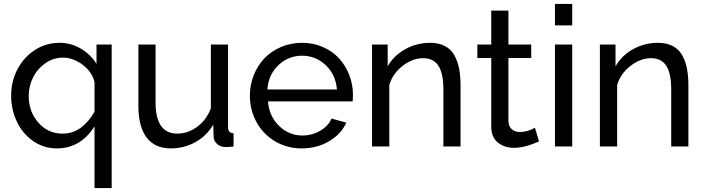

<svg xmlns="http://www.w3.org/2000/svg" viewBox="-20 -750 3610 983"><path d="M37.1 -261.2Q37.1 -334 69.6 -395.8Q102.1 -457.5 158.9 -494.1Q215.8 -530.8 284.2 -530.8Q343.3 -530.8 393.6 -501.2Q443.8 -471.7 474.1 -422.9V-522H551.8V212.9H463.9V-103Q392.6 9.8 271 9.8Q203.6 9.8 149.4 -28.1Q95.2 -65.9 66.2 -127.4Q37.1 -189 37.1 -261.2ZM463.9 -178.2V-328.1Q458 -361.3 432.6 -390.9Q407.2 -420.4 372.3 -437.7Q337.4 -455.1 303.2 -455.1Q253.4 -455.1 212.4 -426.5Q171.4 -397.9 149.2 -353.3Q127 -308.6 127 -258.8Q127 -178.7 176.3 -122.3Q225.6 -65.9 300.8 -65.9Q353.5 -65.9 394.8 -96.9Q436 -127.9 463.9 -178.2Z M688.5 -209V-522H776.4V-226.1Q776.4 -65.9 887.7 -65.9Q942.4 -65.9 989.5 -100.8Q1036.6 -135.7 1059.6 -194.8V-522H1147.5V-100.1Q1147.5 -83.5 1154.1 -76.2Q1160.6 -68.8 1175.8 -67.9V0Q1155.8 2.9 1135.7 2.9Q1109.9 2.9 1092 -12.5Q1074.2 -27.8 1073.7 -50.8L1071.8 -111.8Q1037.6 -53.7 980 -22Q922.4 9.8 854.5 9.8Q772.9 9.8 730.7 -45.7Q688.5 -101.1 688.5 -209Z M1524.9 9.8Q1448.2 9.8 1387 -27.3Q1325.7 -64.5 1292.5 -126.2Q1259.3 -188 1259.3 -261.2Q1259.3 -315.9 1279.1 -365.2Q1298.8 -414.6 1333.5 -451.2Q1368.2 -487.8 1418.5 -509.3Q1468.8 -530.8 1526.4 -530.8Q1584 -530.8 1633.5 -509Q1683.1 -487.3 1716.3 -450.7Q1749.5 -414.1 1768.3 -365.7Q1787.1 -317.4 1787.1 -265.1Q1787.1 -242.7 1785.2 -231H1352.1Q1357.9 -154.8 1408.7 -105.5Q1459.5 -56.2 1528.3 -56.2Q1576.7 -56.2 1618.9 -80.3Q1661.1 -104.5 1677.2 -143.1L1752.9 -122.1Q1727.1 -63.5 1664.8 -26.9Q1602.5 9.8 1524.9 9.8ZM1349.1 -292H1705.1Q1698.7 -367.7 1647.7 -416.3Q1596.7 -464.8 1526.4 -464.8Q1456.1 -464.8 1405 -416Q1354 -367.2 1349.1 -292Z M2337.9 0H2250V-292Q2250 -374.5 2224.6 -413.3Q2199.2 -452.1 2147 -452.1Q2092.3 -452.1 2041.5 -412.8Q1990.7 -373.5 1973.1 -314.9V0H1884.8V-522H1964.8V-410.2Q1995.6 -465.3 2054.4 -498Q2113.3 -530.8 2182.1 -530.8Q2226.1 -530.8 2257.3 -514.6Q2288.6 -498.5 2305.7 -468Q2322.8 -437.5 2330.3 -399.7Q2337.9 -361.8 2337.9 -312Z M2739.7 -25.9Q2666 6.8 2612.8 6.8Q2561.5 6.8 2528.3 -20.8Q2495.1 -48.3 2495.1 -102.1V-453.1H2423.8V-522H2495.1V-695.8H2583V-522H2699.7V-453.1H2583V-128.9Q2584.5 -101.6 2600.8 -87.9Q2617.2 -74.2 2642.1 -74.2Q2682.1 -74.2 2718.8 -96.2Z M2821.3 -620.1V-730H2909.7V-620.1ZM2821.3 0V-522H2909.7V0Z M3504.4 0H3416.5V-292Q3416.5 -374.5 3391.1 -413.3Q3365.7 -452.1 3313.5 -452.1Q3258.8 -452.1 3208 -412.8Q3157.2 -373.5 3139.6 -314.9V0H3051.3V-522H3131.3V-410.2Q3162.1 -465.3 3220.9 -498Q3279.8 -530.8 3348.6 -530.8Q3392.6 -530.8 3423.8 -514.6Q3455.1 -498.5 3472.2 -468Q3489.3 -437.5 3496.8 -399.7Q3504.4 -361.8 3504.4 -312Z"/></svg>

Font: Rawline Medium
Style: Regular
Weight: 500
Designer: Matt McInerney, Pablo Impallari, Rodrigo Fuenzalida
Foundry: Matt McInerney, Pablo Impallari, Rodrigo Fuenzalida
Version: Version 4.020;PS 004.020;hotconv 1.0.88;makeotf.lib2.5.64775